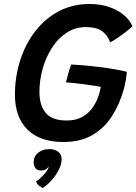

<svg xmlns="http://www.w3.org/2000/svg" viewBox="-20 -689 685 964"><path d="M299 24Q180.5 24 117.8 -38.5Q55 -101 55 -213.5Q55 -303 81 -385Q107 -467 156 -531Q205 -595 274.2 -632Q343.5 -669 430.5 -669Q485.5 -669 529.8 -653.2Q574 -637.5 603.8 -611.8Q633.5 -586 645 -556.5Q636 -548 617 -533Q598 -518 575.8 -502.5Q553.5 -487 533.5 -476.5Q518 -515.5 490.2 -534.2Q462.5 -553 411.5 -553Q357 -553 313.8 -524.2Q270.5 -495.5 240.2 -448Q210 -400.5 194 -343Q178 -285.5 178 -228Q178 -160 209.5 -122Q241 -84 315.5 -84Q362.5 -84 395.2 -103.2Q428 -122.5 448.5 -153.8Q469 -185 479 -221Q481 -229 482.8 -237.5Q484.5 -246 486 -253Q476 -255 454 -258.5Q432 -262 405.2 -265.5Q378.5 -269 353 -271.8Q327.5 -274.5 311 -275.5Q314.5 -291 322.8 -319.8Q331 -348.5 337.5 -365Q373.5 -363.5 424.8 -358.5Q476 -353.5 527.8 -345.8Q579.5 -338 617 -328.5Q613 -285 602 -243Q581.5 -167.5 543 -107Q504.5 -46.5 444.2 -11.2Q384 24 299 24ZM194.5 255Q190 252.5 178 244.5Q166 236.5 161 222Q171.5 215.5 185.8 202.2Q200 189 211.2 174.8Q222.5 160.5 223.5 151.5Q224 149 223.5 148Q219.5 155.5 210.2 161.2Q201 167 186 167Q166.5 167 157.8 155.2Q149 143.5 149 126.5Q149 96 171.8 77.8Q194.5 59.5 228 59.5Q253 59.5 271.2 72.2Q289.5 85 289.5 110Q289.5 135 275.5 162.8Q261.5 190.5 239.8 215Q218 239.5 194.5 255Z"/></svg>

Font: Grandstander Medium
Style: Italic
Weight: 500
Italic angle: -15°
Designer: Tyler Finck
Foundry: Etcetera Type Co
Version: Version 1.200; ttfautohint (v1.8.3)